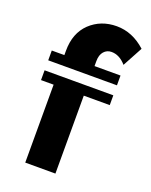

<svg xmlns="http://www.w3.org/2000/svg" viewBox="-141 -827 712 903"><g transform="rotate(20 215.0 -375.0)"><path d="M250 -538H380V-489H36V-538H99V-560Q99 -648 152 -699Q206 -750 285 -750Q364 -750 430 -690L376 -590Q343 -628 303 -628Q280 -628 265 -611Q250 -594 250 -563ZM36 -439H380V-390H250V0H99V-390H36Z"/></g></svg>

Font: Balans
Style: Regular
Weight: 400
Designer: Thomas Breure
Foundry: Thomas Breure
Version: Version 2.001